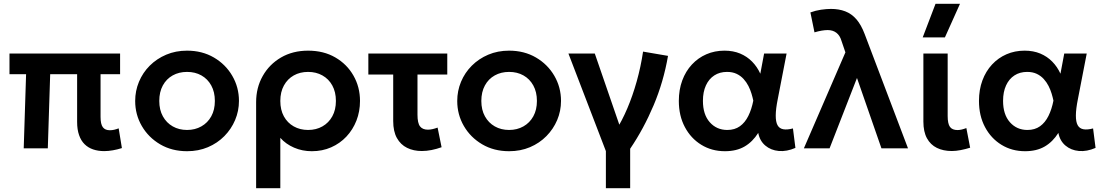

<svg xmlns="http://www.w3.org/2000/svg" viewBox="-20 -782 5826 1012"><path d="M529 14.5Q497 14.5 470.8 5.5Q444.5 -3.5 425.8 -22Q407 -40.5 396.8 -69.8Q386.5 -99 386.5 -139.5V-391H244.5L232 0H105L117.5 -391H30V-500H613V-391H510V-166Q510 -127.5 522 -111.5Q534 -95.5 559 -95.5Q570.5 -95.5 582.2 -98.2Q594 -101 605.5 -105.5L622.5 -1.5Q599 6 575 10.2Q551 14.5 529 14.5Z M966 15Q886 15 824.2 -21.2Q762.5 -57.5 727.5 -117.8Q692.5 -178 692.5 -250Q692.5 -303 712.5 -351Q732.5 -399 769.2 -435.8Q806 -472.5 856 -493.8Q906 -515 966 -515Q1045.5 -515 1107.2 -479Q1169 -443 1204.2 -382.5Q1239.5 -322 1239.5 -250Q1239.5 -197 1219.2 -149.2Q1199 -101.5 1162.5 -64.5Q1126 -27.5 1076 -6.2Q1026 15 966 15ZM966 -97Q1008 -97 1041.2 -115.8Q1074.5 -134.5 1093.5 -168.8Q1112.5 -203 1112.5 -250Q1112.5 -297 1093.5 -331.5Q1074.5 -366 1041.5 -384.5Q1008.5 -403 966 -403Q923.5 -403 890.2 -384.5Q857 -366 838.2 -331.5Q819.5 -297 819.5 -250Q819.5 -203 838.5 -168.8Q857.5 -134.5 890.5 -115.8Q923.5 -97 966 -97Z M1330 210V-243.5Q1330 -320 1364.8 -381.5Q1399.5 -443 1461.2 -479Q1523 -515 1604 -515Q1686 -515 1747.5 -479.2Q1809 -443.5 1843.2 -383.2Q1877.5 -323 1877.5 -250Q1877.5 -194.5 1858.8 -146.5Q1840 -98.5 1806 -62.2Q1772 -26 1725.5 -5.5Q1679 15 1623.5 15Q1573.5 15 1530 -3.8Q1486.5 -22.5 1457.5 -55.5V210ZM1604 -97Q1646.5 -97 1679.5 -115.8Q1712.5 -134.5 1731.5 -168.8Q1750.5 -203 1750.5 -250Q1750.5 -297 1731.5 -331.5Q1712.5 -366 1679.2 -384.5Q1646 -403 1604 -403Q1561.5 -403 1528.5 -384.5Q1495.5 -366 1476.5 -331.5Q1457.5 -297 1457.5 -250Q1457.5 -203 1476.2 -168.8Q1495 -134.5 1528.2 -115.8Q1561.5 -97 1604 -97Z M2203 14Q2159.5 14 2125.5 -2.8Q2091.5 -19.5 2072 -54.5Q2052.5 -89.5 2052.5 -144V-389H1921.5V-500H2337.5V-389H2180.5V-177.5Q2180.5 -133 2194 -115.8Q2207.5 -98.5 2235.5 -98.5Q2247.5 -98.5 2260.2 -101.5Q2273 -104.5 2286.5 -109.5L2307.5 -6Q2281 3.5 2254.5 8.8Q2228 14 2203 14Z M2663.5 15Q2583.5 15 2521.8 -21.2Q2460 -57.5 2425 -117.8Q2390 -178 2390 -250Q2390 -303 2410 -351Q2430 -399 2466.8 -435.8Q2503.5 -472.5 2553.5 -493.8Q2603.5 -515 2663.5 -515Q2743 -515 2804.8 -479Q2866.5 -443 2901.8 -382.5Q2937 -322 2937 -250Q2937 -197 2916.8 -149.2Q2896.5 -101.5 2860 -64.5Q2823.5 -27.5 2773.5 -6.2Q2723.5 15 2663.5 15ZM2663.5 -97Q2705.5 -97 2738.8 -115.8Q2772 -134.5 2791 -168.8Q2810 -203 2810 -250Q2810 -297 2791 -331.5Q2772 -366 2739 -384.5Q2706 -403 2663.5 -403Q2621 -403 2587.8 -384.5Q2554.5 -366 2535.8 -331.5Q2517 -297 2517 -250Q2517 -203 2536 -168.8Q2555 -134.5 2588 -115.8Q2621 -97 2663.5 -97Z M3173.5 210V14.5L2976 -500H3115L3262 -73.5L3226.5 -95Q3258.5 -145 3286.5 -210.8Q3314.5 -276.5 3336 -353Q3357.5 -429.5 3369.5 -510L3501 -487.5Q3477.5 -351 3425.2 -227.2Q3373 -103.5 3301.5 2V210Z M3801 15Q3731.5 15 3676.5 -18.8Q3621.5 -52.5 3589.8 -112.2Q3558 -172 3558 -250Q3558 -309 3576 -357.8Q3594 -406.5 3626.8 -441.8Q3659.5 -477 3703.2 -496Q3747 -515 3798.5 -515Q3844.5 -515 3881 -499.8Q3917.5 -484.5 3944.2 -457.2Q3971 -430 3987.5 -393.5L4007.5 -500H4126L4079.5 -260Q4069 -208 4068.8 -174Q4068.5 -140 4078.2 -122.2Q4088 -104.5 4108.2 -100.8Q4128.5 -97 4159.5 -105L4172.5 -2.5Q4126.5 17.5 4084.8 13.8Q4043 10 4013.8 -14.8Q3984.5 -39.5 3976.5 -81.5Q3947 -34.5 3904.5 -9.8Q3862 15 3801 15ZM3813.5 -97Q3852.5 -97 3879.8 -116.5Q3907 -136 3924.2 -170.8Q3941.5 -205.5 3950.5 -251.5Q3947 -268.5 3941 -288.5Q3935 -308.5 3924.8 -328.8Q3914.5 -349 3899.2 -365.8Q3884 -382.5 3862.5 -392.8Q3841 -403 3812 -403Q3773.5 -403 3745 -384.5Q3716.5 -366 3700.8 -331.8Q3685 -297.5 3685 -250.5Q3685 -178.5 3721 -137.8Q3757 -97 3813.5 -97Z M4217 0 4436 -506 4415 -567.5Q4407 -595 4388.5 -609.2Q4370 -623.5 4342.5 -623.5Q4328.5 -623.5 4310.8 -620.5Q4293 -617.5 4273 -611.5L4251.5 -716.5Q4278.5 -726.5 4307.5 -730.8Q4336.5 -735 4360 -735Q4402 -735 4435.2 -722.2Q4468.5 -709.5 4493.8 -680.5Q4519 -651.5 4537.5 -602.5L4766 0H4626L4497 -371L4352.5 0Z M4996.5 14Q4952 14 4918.2 -2.5Q4884.5 -19 4865.8 -53.2Q4847 -87.5 4847 -141V-500H4975V-170.5Q4975 -129.5 4987.2 -113Q4999.5 -96.5 5027 -96.5Q5037 -96.5 5048.8 -99.2Q5060.5 -102 5073.5 -107L5093.5 -3.5Q5068 4.5 5043.2 9.2Q5018.5 14 4996.5 14ZM4843.5 -585 4911 -762H5040L4960.5 -585Z M5383 15Q5313.5 15 5258.5 -18.8Q5203.5 -52.5 5171.8 -112.2Q5140 -172 5140 -250Q5140 -309 5158 -357.8Q5176 -406.5 5208.8 -441.8Q5241.5 -477 5285.2 -496Q5329 -515 5380.5 -515Q5426.5 -515 5463 -499.8Q5499.5 -484.5 5526.2 -457.2Q5553 -430 5569.5 -393.5L5589.5 -500H5708L5661.5 -260Q5651 -208 5650.8 -174Q5650.5 -140 5660.2 -122.2Q5670 -104.5 5690.2 -100.8Q5710.5 -97 5741.5 -105L5754.5 -2.5Q5708.5 17.5 5666.8 13.8Q5625 10 5595.8 -14.8Q5566.5 -39.5 5558.5 -81.5Q5529 -34.5 5486.5 -9.8Q5444 15 5383 15ZM5395.5 -97Q5434.5 -97 5461.8 -116.5Q5489 -136 5506.2 -170.8Q5523.5 -205.5 5532.5 -251.5Q5529 -268.5 5523 -288.5Q5517 -308.5 5506.8 -328.8Q5496.5 -349 5481.2 -365.8Q5466 -382.5 5444.5 -392.8Q5423 -403 5394 -403Q5355.5 -403 5327 -384.5Q5298.5 -366 5282.8 -331.8Q5267 -297.5 5267 -250.5Q5267 -178.5 5303 -137.8Q5339 -97 5395.5 -97Z"/></svg>

Font: Geologica Cursive Medium
Style: Regular
Weight: 500
Designer: Sindre Bremnes, Frode Helland
Foundry: Monokrom Skriftforlag AS
Version: Version 1.010;gftools[0.9.28]